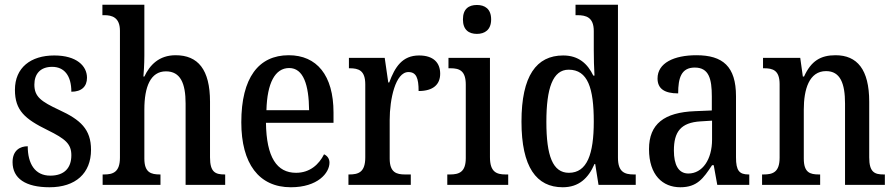

<svg xmlns="http://www.w3.org/2000/svg" viewBox="-20 -780 3776 810"><path d="M189 10C299 10 364 -49 364 -148C364 -235 319 -275 230 -316C153 -352 125 -372 125 -423C125 -468 150 -498 200 -498C251 -498 281 -461 281 -393C324 -393 347 -415 347 -452C347 -502 303 -546 209 -546C110 -546 43 -495 43 -401C43 -314 85 -278 181 -231C256 -194 281 -173 281 -125C281 -72 252 -39 192 -39C127 -39 97 -90 97 -163C65 -163 33 -146 33 -96C33 -27 88 10 189 10Z M413 0H657V-44H655C617 -44 589 -52 589 -111V-318C589 -414 615 -479 680 -479C741 -479 763 -429 763 -343V0H930V-44H928C889 -44 866 -53 866 -116V-351C866 -487 815 -547 721 -547C651 -547 612 -506 589 -457H585C586 -467 589 -509 589 -545V-760H412V-716H420C452 -716 486 -707 486 -650V-115C486 -53 456 -44 419 -44H413Z M1207 10C1320 10 1370 -50 1370 -94C1370 -112 1359 -124 1347 -129C1326 -87 1288 -51 1229 -51C1148 -51 1104 -116 1102 -262H1387V-305C1387 -463 1316 -547 1198 -547C1071 -547 998 -452 998 -264C998 -90 1072 10 1207 10ZM1284 -315H1104C1107 -429 1140 -493 1200 -493C1260 -493 1283 -422 1284 -315Z M1450 0H1713V-44H1689C1653 -44 1624 -52 1624 -111V-274C1624 -361 1648 -476 1703 -476C1736 -476 1746 -451 1746 -396C1808 -396 1837 -424 1837 -469C1837 -515 1809 -546 1748 -546C1677 -546 1646 -497 1622 -432H1618L1603 -536H1452V-492H1455C1493 -492 1521 -483 1521 -424V-116C1521 -53 1492 -44 1453 -44H1450Z M1992 -637C2025 -637 2052 -654 2052 -698C2052 -743 2025 -759 1992 -759C1958 -759 1933 -743 1933 -698C1933 -654 1958 -637 1992 -637ZM1867 0H2124V-44H2113C2074 -44 2047 -55 2047 -117V-536H1872V-492H1881C1919 -492 1945 -481 1945 -423V-113C1945 -54 1917 -44 1878 -44H1867Z M2354 10C2422 10 2462 -28 2488 -88H2491L2505 0H2662V-44H2654C2614 -44 2587 -55 2587 -115V-760H2408V-716H2415C2453 -716 2485 -707 2485 -649V-569C2485 -533 2486 -493 2488 -461H2483C2459 -511 2421 -546 2356 -546C2243 -546 2180 -460 2180 -267C2180 -75 2243 10 2354 10ZM2380 -51C2312 -51 2285 -122 2285 -266C2285 -408 2312 -486 2379 -486C2460 -486 2485 -408 2485 -267C2485 -130 2457 -51 2380 -51Z M2850 10C2921 10 2947 -27 2984 -83H2991L3006 0H3141V-44H3138C3099 -44 3085 -60 3085 -116V-374C3085 -500 3029 -547 2918 -547C2823 -547 2754 -514 2754 -449C2754 -406 2783 -386 2841 -386C2841 -451 2854 -495 2911 -495C2971 -495 2983 -447 2983 -373V-314L2912 -311C2782 -306 2718 -257 2718 -151C2718 -41 2776 10 2850 10ZM2884 -48C2842 -48 2823 -85 2823 -145C2823 -223 2851 -263 2936 -268L2984 -271V-191C2984 -108 2944 -48 2884 -48Z M3195 0H3440V-44H3435C3397 -44 3371 -52 3371 -111V-318C3371 -402 3393 -480 3465 -480C3525 -480 3545 -428 3545 -343V0H3713V-44H3708C3670 -44 3647 -53 3647 -116V-351C3647 -487 3596 -547 3505 -547C3442 -547 3402 -523 3372 -457H3367L3356 -536H3199V-492H3204C3241 -492 3269 -483 3269 -425V-115C3269 -53 3240 -44 3201 -44H3195Z"/></svg>

Font: Noto Serif Ethiopic Condensed Medium
Style: Regular
Weight: 500
Width: 3
Designer: Monotype Design Team
Foundry: Monotype Imaging Inc.
Version: Version 2.102